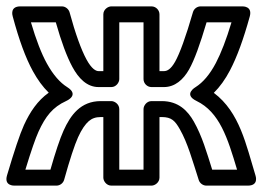

<svg xmlns="http://www.w3.org/2000/svg" viewBox="-26 -557 823 602"><path d="M424 -487 424 -309C424 -295.4 435.4 -284 449 -284H488C522.4 -284 548.7 -307.2 566.8 -339.2C583.5 -368.8 601.2 -417.8 621.7 -487H699.8C683.5 -432.8 667.2 -390.7 650.9 -359.6C631.6 -322.9 610.1 -298.4 587.6 -284.1C587.6 -284.1 547 -261.4 590.1 -240.5C662.4 -205.5 687.7 -124.5 717.3 -25H639.3C621.9 -80.2 607.7 -130 581.8 -175.8C563.1 -208.8 534.3 -240 481 -240H449C433.9 -240 424 -225.7 424 -215V-25H348V-215C348 -230.1 333.7 -240 323 -240H290C226.7 -240 195.1 -196 173.2 -147.3C161.6 -121.4 147.4 -78.8 132.1 -25H53.6C72.1 -85.7 85.3 -123.3 94.7 -144.1C116.6 -192.1 139 -220.9 181.4 -240.3C181.4 -240.3 225.3 -258.6 184.2 -284.2C162.5 -297.8 140.9 -321.8 120.9 -358.1C104.2 -388.3 87.2 -431.9 71 -487H149C166.4 -425.8 183.1 -380.3 201 -347.1C220.3 -311.3 246.7 -284 283 -284H323C338.1 -284 348 -298.3 348 -309V-487ZM474 -512C474 -525.6 462.6 -537 449 -537H323C312.3 -537 298 -527.1 298 -512V-334H283C275.3 -334 261.7 -340 245 -370.9C228.6 -401.2 210.5 -450.9 192.1 -518.6C189.6 -527.7 179.9 -537 168 -537H38C4.5 -537 13.1 -508.5 13.9 -505.5C33.5 -432.4 54.2 -375.5 77.1 -333.9C92 -306.9 108 -284.8 126.8 -266.4C91.6 -241.4 68.1 -206.1 49.2 -164.9C36.1 -136 18.9 -84.3 -4 -7.1C-13.8 26.1 17.6 25 20 25H151C162 25 172.1 17.4 175.1 6.7C192.9 -57.4 207.9 -102.5 218.8 -126.7C229.9 -151.4 241.7 -167.9 252.3 -177.1C262.2 -185.6 273.7 -190 290 -190H298V0C298 10.7 307.9 25 323 25H449C459.7 25 474 15.1 474 0V-190H481C512 -190 522.9 -178.2 538.2 -151.2C562.4 -108.5 577 -55.2 597.2 7.6C600.2 17 609.9 25 621 25H751C786.2 25 775.5 -5.4 774.9 -7.4C745.7 -101.9 726 -204.9 644.4 -265.9C663 -284.1 680.3 -308.1 695.1 -336.4C717.1 -378.2 737.5 -434.3 757.1 -505.3C766.1 -537.9 735.9 -537 733 -537H603C592.3 -537 582.1 -529.6 579 -518.9C556.6 -441.1 537.1 -388.3 523.2 -363.8C509.3 -339.1 497.6 -334 488 -334H474Z"/></svg>

Font: Fog Sans
Style: Outline
Weight: 700
Foundry: Intel Corporation
Version: Version 1.00